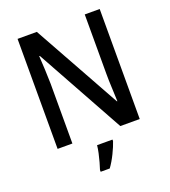

<svg xmlns="http://www.w3.org/2000/svg" viewBox="-164 -898 1034 1171"><g transform="rotate(-20 353.0 -312.5)"><path d="M620 -66H494L179 -636H175Q178 -593 180 -546.5Q182 -500 183 -454V-66H87V-780H212L526 -215H529Q528 -254 525.5 -302Q523 -350 523 -393V-780H620ZM421 5Q411 36 390 79Q369 122 345 155H286V143Q292 125 299.5 98.5Q307 72 313 44Q319 16 321 -5H421Z"/></g></svg>

Font: Noto Sans Malayalam UI SemiCondensed Medium
Style: Regular
Weight: 500
Width: 4
Designer: Jelle Bosma - Monotype Design Team
Foundry: Monotype Imaging Inc.
Version: Version 2.104; ttfautohint (v1.8.4.7-5d5b)